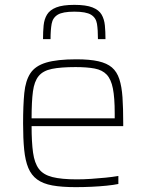

<svg xmlns="http://www.w3.org/2000/svg" viewBox="-20 -762 602 790"><path d="M291 8Q234 8 195.5 1Q157 -6 133 -23.5Q109 -41 96.5 -71Q84 -101 79.5 -146Q75 -191 75 -254Q75 -329 80 -379.5Q85 -430 105 -460.5Q125 -491 170 -504.5Q215 -518 294 -518Q349 -518 384.5 -510Q420 -502 440.5 -484.5Q461 -467 471 -436.5Q481 -406 484 -361.5Q487 -317 487 -256V-243H110Q110 -177 116 -134Q122 -91 140 -67Q158 -43 195.5 -33.5Q233 -24 296 -24Q323 -24 354 -26Q385 -28 414.5 -31Q444 -34 467 -38V-5Q448 -1 418.5 2Q389 5 356 6.5Q323 8 291 8ZM452 -255V-296Q452 -360 444.5 -398Q437 -436 419 -455Q401 -474 369.5 -480Q338 -486 291 -486Q230 -486 193.5 -478.5Q157 -471 139 -449Q121 -427 115.5 -385.5Q110 -344 110 -275H472ZM286 -742Q334 -742 360.5 -731.5Q387 -721 398 -702Q409 -683 411.5 -657.5Q414 -632 414 -601H383Q383 -639 379 -664Q375 -689 354.5 -701.5Q334 -714 286 -714Q238 -714 217.5 -701.5Q197 -689 192.5 -664Q188 -639 188 -601H157Q157 -632 159.5 -657.5Q162 -683 173.5 -702Q185 -721 211.5 -731.5Q238 -742 286 -742Z"/></svg>

Font: Saira Thin
Style: Regular
Weight: 100
Designer: Hector Gatti with collaboration of the Omnibus-Type team
Foundry: Omnibus-Type
Version: Version 1.101